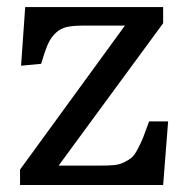

<svg xmlns="http://www.w3.org/2000/svg" viewBox="-20 -527 526 547"><path d="M37.1 0V-43.9L335.9 -454.1H219.2Q188.5 -454.1 170.7 -450.2Q152.8 -446.3 138.9 -433.3Q125 -420.4 116.5 -401.1Q107.9 -381.8 97.2 -345.2L40 -339.8L51.8 -506.8H444.8V-460.9L147 -55.2H265.1Q289.1 -55.2 304.7 -56.6Q320.3 -58.1 333.7 -64.7Q347.2 -71.3 355 -77.9Q362.8 -84.5 372.1 -101.8Q381.3 -119.1 387.5 -134.5Q393.6 -149.9 404.8 -181.2H459L444.8 0Z"/></svg>

Font: Literata Book
Style: Regular
Weight: 400
Designer: Latin by Veronika Burian and Jose Scaglione. Greek by Irene Vlachou. Cyrillic by Vera Evstafieva
Foundry: TypeTogether
Version: Version 2.003;PS 002.003;hotconv 1.0.88;makeotf.lib2.5.64775